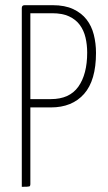

<svg xmlns="http://www.w3.org/2000/svg" viewBox="-20 -720 418 740"><path d="M183 -700Q230 -700 262 -685Q294 -670 313.5 -645Q333 -620 341.5 -586.5Q350 -553 350 -516Q350 -410 304 -358Q258 -306 176 -306H97V-11Q97 -3 93 -1.5Q89 0 64 0V-689Q64 -700 75 -700ZM316 -517Q316 -548 309.5 -575.5Q303 -603 287.5 -624Q272 -645 246 -657Q220 -669 181 -669H97V-338H176Q248 -338 282 -386Q316 -434 316 -517Z"/></svg>

Font: Yanone Kaffeesatz Thin
Style: Regular
Weight: 250
Designer: Yanone
Foundry: Yanone Font Production. Not for release.
Version: Version 1.002